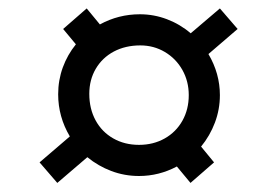

<svg xmlns="http://www.w3.org/2000/svg" viewBox="-20 -496 640 444"><path d="M445 -157 475 -120.5 420.5 -73 389 -111Q347.5 -89 301.5 -89Q268 -89 237.5 -100.5Q207 -112 182 -132.5L112.5 -73L71.5 -120.5L141.5 -180.5Q114.5 -226 114.5 -278Q114.5 -310.5 125.2 -340Q136 -369.5 155.5 -393.5L126 -429L180.5 -476.5L211 -439.5Q254 -463 303.5 -463Q336 -463 366.2 -451.5Q396.5 -440 421 -419L488.5 -476.5L529.5 -429L462 -371Q488.5 -326 488.5 -276Q488.5 -243 477 -212.5Q465.5 -182 445 -157ZM304.5 -391Q270 -391 243.2 -376.8Q216.5 -362.5 201.5 -337Q186.5 -311.5 186.5 -279Q186.5 -244.5 201 -217.8Q215.5 -191 241.8 -176Q268 -161 301.5 -161Q334.5 -161 360.8 -175.8Q387 -190.5 401.8 -216.8Q416.5 -243 416.5 -276Q416.5 -308 401.8 -334.2Q387 -360.5 361.2 -375.8Q335.5 -391 304.5 -391Z"/></svg>

Font: JuliaMono MediumItalic
Style: Regular
Weight: 500
Italic angle: -9°
Monospace: yes
Designer: cormullion
Foundry: corm
Version: Version 0.049; ttfautohint (v1.8.4)